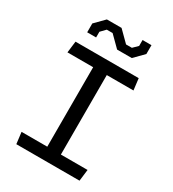

<svg xmlns="http://www.w3.org/2000/svg" viewBox="-222 -1065 1065 1184"><g transform="rotate(30 310.0 -473.0)"><path d="M288.5 -945.5H184L118.5 -879V-816H182V-856.5L215 -890.5H256.5L331.5 -816H436L501.5 -882.5V-945.5H438V-903.5L405 -871H363.5ZM85 0H535L545 -82H355V-648H545L535 -730H85L75 -648H258V-82H75Z"/></g></svg>

Font: FontWithASyntaxHighlighterNightOwl
Style: Regular
Weight: 400
Designer: Riley Cran & the Lettermatic Team
Foundry: Lettermatic
Version: Version 1.000 (FontWithASyntaxHighlighterNightOwl)